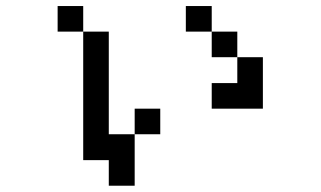

<svg xmlns="http://www.w3.org/2000/svg" viewBox="-20 -462 1040 623"><path d="M667 -109.4V-192.4H750V-276.4H833V-109.4ZM583 -359.4V-442.4H667V-359.4ZM167 -359.4V-442.4H250V-359.4ZM750 -276.4H667V-359.4H750ZM417 -26.4V140.6H333V57.6H250V-359.4H333V-26.4ZM417 -26.4V-109.4H500V-26.4Z"/></svg>

Font: KH Dot kagurazaka 12
Style: Regular
Weight: 400
Designer: Original version for X68000 by Keitarou Hiraki (http://hp.vector.co.jp/authors/VA000874/) / TrueType conversion by Homem
Version: Version 1.00.20150527